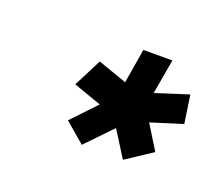

<svg xmlns="http://www.w3.org/2000/svg" viewBox="-46 -746 326 283"><g transform="rotate(20 116.5 -604.0)"><path d="M101.5 -522.5 70 -549.5 106 -587.5 62 -603 84.5 -647 130 -631 139 -685H184.5L175 -630.5L226.5 -647L233 -603L183.5 -587.5L207 -549.5L166 -522.5L140.5 -563Z"/></g></svg>

Font: Anybody UltraCondensed Regular
Style: Bold Italic
Weight: 700
Width: 1
Italic angle: -10°
Designer: Tyler Finck
Foundry: Etcetera Type Company
Version: Version 1.010; ttfautohint (v1.8.3) -l 8 -r 50 -G 200 -x 14 